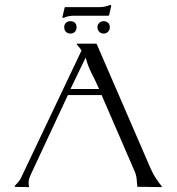

<svg xmlns="http://www.w3.org/2000/svg" viewBox="-20 -767 725 787"><path d="M42 -1 40.5 -2V-4.9Q47.4 -12.7 54.7 -20.8Q62 -28.8 66.4 -38.6L314 -559.6Q310.1 -566.9 304.7 -573.2Q299.3 -579.6 293.9 -585.9V-586.4L295.4 -587.9H374.5L376.5 -586.4L597.2 -76.7Q614.3 -38.1 642.6 -3.9L643.6 -1Q643.1 -1 642.1 -0.5Q641.1 0 640.6 0Q615.7 0 591.8 -0.7Q567.9 -1.5 543 -1Q542 -18.1 540 -34.4Q538.1 -50.8 531.2 -66.4L396.5 -377.4H258.3L107.4 -54.2Q103.5 -45.9 100.3 -36.9Q97.2 -27.8 97.2 -18.1Q97.2 -14.2 97.7 -10.5Q98.1 -6.8 99.1 -2.9L98.6 -1L97.7 0ZM386.2 -402.3Q372.1 -434.1 356 -465.6Q339.8 -497.1 331.1 -531.2L269 -402.3ZM240.2 -693.8H236.8L235.8 -697.3L245.1 -736.3L247.1 -737.8H387.2Q398.9 -737.8 409.9 -740.2Q420.9 -742.7 432.1 -746.6L435.1 -746.1V-744.1L436 -742.7L427.2 -704.6L424.8 -702.6H284.7Q273.4 -702.6 262.2 -700.7Q251 -698.7 240.2 -693.8ZM269 -680.2Q280.3 -680.2 287.1 -673.6Q293.9 -667 293.9 -655.8Q293.9 -644.5 287.1 -637Q280.3 -629.4 269 -629.4Q257.3 -629.4 250.2 -636.7Q243.2 -644 243.2 -655.8Q243.2 -667 250.5 -673.6Q257.8 -680.2 269 -680.2ZM404.8 -680.2Q415.5 -680.2 422.9 -673.6Q430.2 -667 430.2 -655.8Q430.2 -645 423.1 -637.2Q416 -629.4 404.8 -629.4Q393.6 -629.4 386.5 -637Q379.4 -644.5 379.4 -655.8Q379.4 -666.5 387 -673.3Q394.5 -680.2 404.8 -680.2Z"/></svg>

Font: CAT Linz
Style: Regular
Weight: 400
Designer: Peter Wiegel
Foundry: Peter Wiegel
Version: Version 1.08